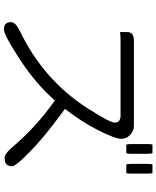

<svg xmlns="http://www.w3.org/2000/svg" viewBox="77 -894 845 1040"><g transform="rotate(90 500.0 -374.5)"><path d="M763.7 -777.3Q760.7 -770.5 760.7 -749V-664.1Q760.7 -642.6 763.7 -635.7H810.5L812 -640.6Q813.5 -648.9 813.5 -664.1V-749Q813.5 -770.5 810.5 -777.3ZM871.1 -777.3Q868.2 -770.5 868.2 -749V-664.1Q868.2 -642.6 871.1 -635.7H918L919.4 -640.6Q920.9 -648.9 920.9 -664.1V-749Q920.9 -770.5 918 -777.3ZM687 -485.4Q712.4 -536.1 722.4 -564.7Q732.4 -593.3 732.4 -606Q732.4 -616.2 730.7 -622.8Q729 -629.4 727.3 -633.3Q725.6 -637.2 723.6 -641.1Q718.8 -648.9 711.4 -656.2Q690.4 -676.8 662.1 -676.8H200.2Q173.8 -676.8 163.1 -665.5Q154.3 -657.2 154.3 -640.6V-601.6Q170.4 -604.5 200.2 -604.5H607.4Q627 -604.5 636.7 -595.2Q644.5 -586.9 644.5 -573.2Q644.5 -560.5 626.5 -525.6Q608.4 -490.7 564.5 -421.9Q411.1 -185.1 146.5 -58.1Q100.6 -35.6 100.6 -11.7Q100.6 8.3 110.1 17.8Q119.6 27.3 140.6 27.3Q152.8 27.3 185.1 11.2Q227.1 -9.8 299.3 -57.1Q430.2 -142.1 520.5 -243.7L524.4 -248.5L529.3 -245.1Q665.5 -150.4 780.8 -15.1Q813.5 23.4 836.9 23.4Q860.4 23.4 870.6 13.2Q880.9 2.9 880.9 -17.6Q880.9 -24.4 868.7 -41.5Q849.6 -67.9 802.2 -113.8Q722.2 -191.9 600.6 -280.8L570.3 -303.2L574.7 -309.1Q640.6 -394.5 687 -485.4Z"/></g></svg>

Font: YuPearl-Light
Style: Light
Weight: 300
Designer: Max Yao
Foundry: Max-Everyday
Version: Version 1.011; ttfautohint (v1.8.3)